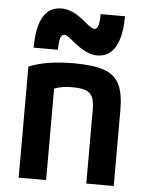

<svg xmlns="http://www.w3.org/2000/svg" viewBox="-54 -813 658 857"><g transform="rotate(5 275.0 -384.5)"><path d="M62 -498Q105 -515 154 -522.5Q203 -530 264 -530Q351 -530 399.5 -513Q448 -496 468 -454.5Q488 -413 488 -340V0H365V-333Q365 -368 356 -387.5Q347 -407 325.5 -415Q304 -423 265 -423Q243 -423 225.5 -420.5Q208 -418 187 -410.5Q166 -403 135 -389L185 -466V0H62ZM363 -574Q339 -574 313 -586Q287 -598 252 -627Q237 -640 226.5 -646.5Q216 -653 210 -653Q198 -653 192.5 -636.5Q187 -620 187 -584H78Q78 -676 105.5 -722.5Q133 -769 187 -769Q211 -769 237 -758Q263 -747 298 -717Q313 -704 323.5 -697.5Q334 -691 340 -691Q352 -691 357.5 -707.5Q363 -724 363 -759H472Q472 -669 444.5 -621.5Q417 -574 363 -574Z"/></g></svg>

Font: M PLUS Code Latin SemiExpanded SemiBold
Style: Regular
Weight: 600
Width: 6
Designer: Coji Morishita
Foundry: UNDERFOREST DESIGN
Version: Version 1.002; ttfautohint (v1.8.3)